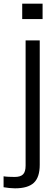

<svg xmlns="http://www.w3.org/2000/svg" viewBox="-86 -820 306 1046"><path d="M35 -716V-800H146V-716ZM-4.5 206Q-18.5 206 -36 204.2Q-53.5 202.5 -66.5 200V140.5Q-54.5 142.5 -37.8 143.2Q-21 144 -6 144Q25.5 144 39.5 130Q53.5 116 53.5 82.5V-600H130.5V77.5Q130.5 146 98.2 176Q66 206 -4.5 206Z"/></svg>

Font: Big Shoulders Stencil Display Medium
Style: Regular
Weight: 500
Designer: Patric King
Foundry: XO Type Co
Version: Version 1.000